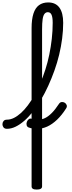

<svg xmlns="http://www.w3.org/2000/svg" viewBox="-136 -1039 589 1574"><path d="M165 515Q143 515 133 508.5Q123 502 123 489V-808Q123 -880 138 -927Q153 -974 183.5 -996.5Q214 -1019 259 -1019Q320 -1019 351 -976.5Q382 -934 382 -852Q382 -789 373.5 -723Q365 -657 349 -590.5Q333 -524 310 -460Q287 -396 259.5 -335.5Q232 -275 200.5 -222Q169 -169 134.5 -125Q100 -81 64 -49.5Q28 -18 -8 -0.5Q-44 17 -79 17Q-98 17 -107 5.5Q-116 -6 -116 -20.5Q-116 -35 -107 -46.5Q-98 -58 -79 -58Q-51 -58 -22.5 -72Q6 -86 35 -112Q64 -138 92 -175Q120 -212 146 -258Q172 -304 194.5 -357Q217 -410 236 -469Q255 -528 268 -591Q281 -654 288.5 -720Q296 -786 296 -852Q296 -897 286.5 -918Q277 -939 256 -939Q240 -939 229 -925.5Q218 -912 213.5 -881Q209 -850 209 -798V489Q209 502 198 508.5Q187 515 165 515ZM170 17Q149 17 132 14.5Q115 12 99 6Q86 1 82.5 -12.5Q79 -26 84 -39.5Q89 -53 99.5 -61.5Q110 -70 125 -65Q129 -63 140 -61.5Q151 -60 161.5 -59Q172 -58 176 -58Q206 -58 233 -71Q260 -84 288.5 -112.5Q317 -141 347 -187Q356 -201 369.5 -202.5Q383 -204 394.5 -197Q406 -190 410.5 -177.5Q415 -165 407 -152Q371 -95 331.5 -57.5Q292 -20 251.5 -1.5Q211 17 170 17Z"/></svg>

Font: Playwrite PE
Style: Regular
Weight: 400
Designer: Veronika Burian, José Scaglione
Foundry: TypeTogether
Version: Version 1.002